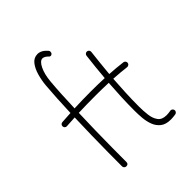

<svg xmlns="http://www.w3.org/2000/svg" viewBox="-222 -947 1110 1110"><g transform="rotate(-45 333.5 -391.5)"><path d="M330.1 -432.1Q387.7 -432.1 442.4 -429.7Q445.8 -471.2 450.2 -512.7Q454.6 -554.2 459.5 -595.7Q460.4 -603 466.3 -607.7Q472.2 -612.3 479 -611.3Q486.3 -610.8 491 -604.7Q495.6 -598.6 494.6 -591.8Q489.7 -550.8 485.6 -509.8Q481.4 -468.8 477.5 -427.7Q533.2 -424.3 583.5 -418Q590.3 -417.5 595 -411.4Q599.6 -405.3 598.6 -398.4Q598.1 -391.1 592 -386.7Q585.9 -382.3 579.1 -382.8Q554.2 -385.7 528.1 -388.2Q502 -390.6 474.6 -392.1Q470.7 -337.9 468.3 -283.2Q465.8 -228.5 465.8 -173.3Q465.8 -138.2 470 -104Q474.1 -69.8 490.5 -47.4Q506.8 -24.9 543.5 -24.9Q559.6 -24.9 576.7 -28.3Q583.5 -29.8 589.6 -25.4Q595.7 -21 597.2 -14.2Q598.6 -6.8 594.2 -0.7Q589.8 5.4 583 6.8Q562.5 10.3 543.5 10.3Q502.9 10.3 480 -8.1Q457 -26.4 446.5 -54.7Q436 -83 433.3 -114.7Q430.7 -146.5 430.7 -173.3Q430.7 -229 433.1 -284.2Q435.5 -339.4 439.5 -394Q412.6 -395 385 -395.5Q357.4 -396 330.1 -396Q262.2 -396 194.3 -393.6Q191.9 -323.2 190.4 -252Q189 -180.7 188.5 -115.5Q188 -50.3 188 2Q188 19.5 169.9 19.5Q162.6 19.5 157.5 14.4Q152.3 9.3 152.3 2Q152.3 -49.8 152.8 -114.7Q153.3 -179.7 154.8 -250.7Q156.2 -321.8 158.7 -391.6Q124.5 -390.1 91.3 -387.7Q84 -387.2 78.6 -391.8Q73.2 -396.5 72.8 -404.3Q72.3 -411.6 76.9 -417Q81.5 -422.4 89.4 -422.9Q125.5 -425.3 159.7 -427.2Q162.1 -487.3 165 -542Q168 -596.7 171.9 -641.1Q175.3 -678.7 185.8 -716.1Q196.3 -753.4 215.8 -778.3Q235.4 -803.2 265.6 -803.2Q296.4 -803.2 324.2 -771Q329.1 -766.1 328.6 -758.5Q328.1 -751 324.2 -746.6Q314.9 -737.3 304.7 -743.7Q293.9 -755.4 284.7 -760.3Q275.4 -765.1 268.6 -765.1Q247.6 -765.1 229.7 -728.8Q211.9 -692.4 207 -637.2Q203.1 -594.2 200.2 -540.8Q197.3 -487.3 195.3 -429.2Q228.5 -430.7 262.5 -431.4Q296.4 -432.1 330.1 -432.1Z"/></g></svg>

Font: Mikhak-FD ExtraLight
Style: Regular
Weight: 200
Designer: Amin Abedi
Version: Version 3.2